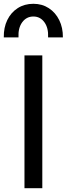

<svg xmlns="http://www.w3.org/2000/svg" viewBox="-35 -992 352 1012"><path d="M94 0V-700H188V0ZM-15 -795Q-16 -846.5 3.5 -886.5Q23 -926.5 58.5 -949.2Q94 -972 141 -972Q187 -972 222.2 -949Q257.5 -926 277.2 -886Q297 -846 296.5 -795H218.5Q221 -844.5 199 -874.8Q177 -905 141 -905Q104.5 -905 82.2 -874.8Q60 -844.5 62.5 -795Z"/></svg>

Font: Geologica Light
Style: Regular
Weight: 300
Designer: Sindre Bremnes, Frode Helland
Foundry: Monokrom Skriftforlag AS
Version: Version 1.010; ttfautohint (v1.8.4.7-5d5b);gftools[0.9.28]